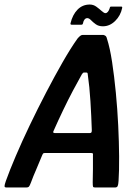

<svg xmlns="http://www.w3.org/2000/svg" viewBox="-40 -827 617 847"><path d="M-12 0Q-20 0 -20 -6Q-20 -12 -14 -29Q2 -74 29.5 -138.5Q57 -203 91.5 -275Q126 -347 163.5 -419Q201 -491 236.5 -553Q272 -615 302 -657Q308 -664 313.5 -668.5Q319 -673 325 -673H416Q423 -671 426.5 -668Q430 -665 432 -656Q445 -616 454.5 -553.5Q464 -491 471 -418.5Q478 -346 481.5 -273.5Q485 -201 485.5 -137Q486 -73 483 -29Q482 -12 479 -6Q476 0 468 0H379Q372 0 370.5 -3.5Q369 -7 369 -23Q370 -48 370 -81Q370 -114 370 -142Q371 -149 369 -150.5Q367 -152 361 -152H159Q153 -152 151 -150.5Q149 -149 146 -142Q135 -114 120.5 -81Q106 -48 97 -23Q91 -7 87.5 -3.5Q84 0 77 0ZM202 -240H356Q361 -240 363 -242.5Q365 -245 365 -253Q363 -315 359 -380Q355 -445 347 -500Q347 -507 341 -507H330Q326 -507 321 -499Q304 -469 282 -427.5Q260 -386 238 -340Q216 -294 197 -251Q194 -246 195 -243Q196 -240 202 -240ZM276 -718Q270 -718 271 -724Q280 -762 302 -784.5Q324 -807 356 -807Q372 -807 385 -797.5Q398 -788 408.5 -778.5Q419 -769 425 -769Q431 -769 436 -775Q441 -781 444 -791Q445 -798 450 -798H495Q500 -798 499 -792Q492 -758 468 -734.5Q444 -711 414 -711Q395 -711 382.5 -720Q370 -729 361.5 -738Q353 -747 345 -747Q338 -747 333 -741Q328 -735 326 -724Q325 -718 319 -718Z"/></svg>

Font: Glory Thin SemiBold
Style: Italic
Weight: 600
Italic angle: -12°
Version: Version 1.011